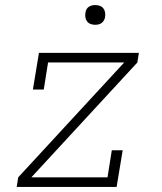

<svg xmlns="http://www.w3.org/2000/svg" viewBox="-20 -739 640 759"><path d="M46 0 52 -38 471 -492H170L153 -385H110L134 -530H529L523 -492L104 -38H405L422 -145H465L441 0ZM356 -641Q347 -641 338.5 -644Q330 -647 324.5 -654Q319 -661 317.5 -670.5Q316 -680 318 -690Q319 -696 322 -702Q325 -708 331 -712Q337 -716 343.5 -717.5Q350 -719 356 -719Q366 -719 374.5 -716Q383 -713 388.5 -706Q394 -699 395.5 -689.5Q397 -680 395 -670Q394 -664 390.5 -658Q387 -652 381.5 -648Q376 -644 369.5 -642.5Q363 -641 356 -641Z"/></svg>

Font: Iosevka Slab XLtExObl
Style: Regular
Weight: 200
Width: 7
Italic angle: -9°
Monospace: yes
Designer: Belleve Invis
Foundry: Belleve Invis
Version: Version 11.1.1; ttfautohint (v1.8.3)